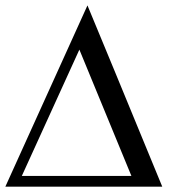

<svg xmlns="http://www.w3.org/2000/svg" viewBox="-20 -697 652 717"><path d="M585.9 0Q439.5 0 0 0Q77.1 -168.9 306.6 -676.8Q377 -507.8 585.9 0ZM470.7 -40Q421.9 -158.2 276.4 -511.7Q222.7 -393.6 61.5 -40Q163.1 -40 470.7 -40Z"/></svg>

Font: Griech2
Style: Regular
Weight: 400
Version: 001.007